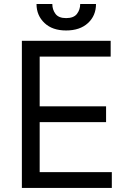

<svg xmlns="http://www.w3.org/2000/svg" viewBox="-20 -929 638 949"><path d="M88.1 0V-727.3H527V-649.1H176.1V-403.4H504.3V-325.3H176.1V-78.1H532.7V0ZM160.5 -909.1H238.6Q238.6 -881.4 254.3 -860.4Q269.9 -839.5 306.8 -839.5Q344.5 -839.5 360.4 -860.4Q376.4 -881.4 376.4 -909.1H454.5Q454.5 -851.6 414.8 -815Q375 -778.4 306.8 -778.4Q239 -778.4 200.3 -815Q160.5 -852.3 160.5 -909.1Z"/></svg>

Font: Inter P
Style: Regular
Weight: 400
Designer: Rasmus Andersson
Foundry: rsms
Version: Version 3.018;git-588b23468